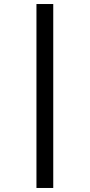

<svg xmlns="http://www.w3.org/2000/svg" viewBox="-20 -827 443 949"><path d="M243.2 -807.1V102.1H160.2V-807.1Z"/></svg>

Font: FiraGO
Style: Regular
Weight: 400
Designer: bBox Type
Foundry: bBox Type GmbH
Version: Version 1.001;PS 001.001;hotconv 1.0.88;makeotf.lib2.5.64775